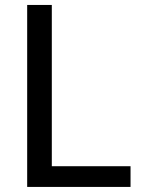

<svg xmlns="http://www.w3.org/2000/svg" viewBox="-20 -736 554 756"><path d="M184 -81.5H494V0H87V-716.5H184Z"/></svg>

Font: LatoCHI
Style: Regular
Weight: 400
Designer: Lukasz Dziedzic
Foundry: tyPoland Lukasz Dziedzic
Version: Version 1.104